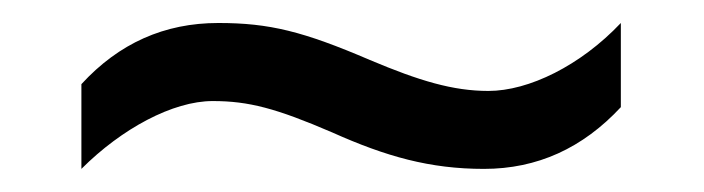

<svg xmlns="http://www.w3.org/2000/svg" viewBox="-20 -436 612 167"><path d="M50.8 -362.8C83.5 -398.4 123 -416 169.9 -416C214.4 -416 243.7 -408.7 301.8 -383.8C344.7 -365.7 374 -356.9 404.8 -356.9C439.9 -356.9 484.9 -378.9 520 -416V-342.8C486.8 -307.1 447.3 -289.1 400.9 -289.1C354 -289.1 315.9 -299.8 269 -320.8C220.2 -341.8 196.3 -348.1 165 -348.1C130.4 -348.1 85.9 -324.2 50.8 -289.1Z"/></svg>

Font: OpenSansEmoji
Style: Regular
Weight: 400
Foundry: MorbZ
Version: Version 1.000;PS 001.000;hotconv 1.0.70;makeotf.lib2.5.58329